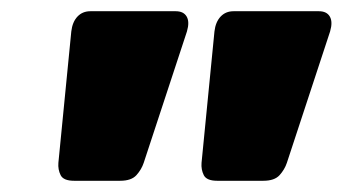

<svg xmlns="http://www.w3.org/2000/svg" viewBox="-20 -730 610 342"><path d="M112 -408Q93 -408 88 -418Q83 -428 84 -440L107 -674Q109 -691 118 -700.5Q127 -710 141 -710H293Q307 -710 312.5 -700.5Q318 -691 313 -674L236 -440Q232 -428 223 -418Q214 -408 194 -408ZM367 -408Q348 -408 343 -418Q338 -428 339 -440L362 -674Q364 -691 373 -700.5Q382 -710 396 -710H548Q562 -710 567.5 -700.5Q573 -691 568 -674L491 -440Q487 -428 478 -418Q469 -408 449 -408Z"/></svg>

Font: Rubik Black
Style: Italic
Weight: 900
Italic angle: -12°
Designer: Hubert and Fischer
Foundry: Hubert and Fischer
Version: Version 2.300;gftools[0.9.30]